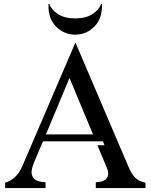

<svg xmlns="http://www.w3.org/2000/svg" viewBox="-20 -950 761 970"><path d="M472 -216H508L500 -236H197L153 -132Q132 -83 144 -59Q156 -35 193 -31L210 -29V0H6V-27Q31 -34 54 -54Q77 -74 93 -111L360 -733H362L631 -103Q645 -70 663.5 -52Q682 -34 715 -27V0H464V-29L481 -31Q509 -34 521 -52Q533 -70 520 -102ZM331 -556 212 -271H450ZM229 -930Q240 -900 273.5 -878.5Q307 -857 360 -857Q413 -857 446.5 -878.5Q480 -900 491 -930H495Q498 -858 457.5 -816.5Q417 -775 360 -775Q303 -775 262.5 -816.5Q222 -858 225 -930Z"/></svg>

Font: Redaction
Style: Regular
Weight: 400
Designer: Jeremy Mickel / Forest Young
Foundry: MCKL
Version: Version 2.001; Redaction